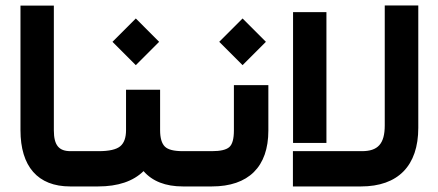

<svg xmlns="http://www.w3.org/2000/svg" viewBox="-20 -671 1576 691"><path d="M254.9 0C258.8 0 261.7 -6.8 264.2 -21C266.1 -34.7 267.1 -48.3 267.1 -61.5V-66.9C267.1 -79.6 266.1 -92.8 263.7 -106.4C261.2 -120.1 258.3 -127 254.9 -127H233.9C192.4 -127 173.8 -147.5 173.8 -202.1V-631.3V-650.9H154.3H73.2H53.7V-631.3V-202.6C53.7 -72.3 115.7 0 232.4 0Z M647.9 0C651.9 0 654.8 -6.8 657.2 -21C659.2 -34.7 660.2 -48.3 660.2 -61.5V-66.9C660.2 -79.6 659.2 -92.8 656.7 -106.4C654.3 -120.1 651.4 -127 647.9 -127H637.7C606 -127 584.5 -132.3 573.2 -143.6C562 -154.8 556.2 -174.3 556.2 -202.6V-348.1H433.6V-202.6C433.6 -175.8 426.8 -156.2 412.6 -144.5C398.4 -132.8 372.6 -127 335.4 -127H249.5C246.1 -127 243.2 -120.1 240.7 -106.4C238.3 -92.8 237.3 -79.6 237.3 -66.9V-61.5C237.3 -48.3 238.3 -34.7 240.2 -21C242.7 -6.8 245.6 0 249.5 0H333C404.8 0 459.5 -18.6 496.6 -55.2C528.3 -18.6 575.7 0 638.2 0ZM468.8 -436.5 552.7 -520.5 468.8 -604.5 384.8 -520.5Z M643.6 -127C640.1 -127 637.2 -120.1 634.8 -106.4C632.3 -92.8 631.3 -79.6 631.3 -66.9V-61.5C631.3 -48.3 632.3 -34.7 634.3 -21C636.7 -6.8 639.6 0 643.6 0H742.2C874.5 0 945.8 -70.8 945.8 -201.2V-364.7H821.8V-201.7C821.8 -171.4 816.4 -151.4 805.2 -141.6C793.9 -131.8 773.4 -127 742.7 -127ZM853 -436.5 937 -520.5 853 -604.5 769 -520.5Z M1034.7 -627.4V-607.9V-176.3V-156.7H1054.2H1135.3H1154.8V-176.3V-607.9V-627.4H1135.3H1054.2ZM1485.4 -631.8V-651.4H1465.8H1384.3H1364.7V-631.8V-219.7C1364.7 -153.3 1339.8 -127 1282.7 -127H1053.7H1034.2V-107.4V-19.5V0H1053.7H1279.3C1412.6 0 1485.4 -74.7 1485.4 -210.9Z"/></svg>

Font: Shabnam
Style: Bold
Weight: 700
Foundry: DejaVu fonts team - Redesigned by Saber Rastikerdar - Based on Vazir font
Version: Version 5.0.1